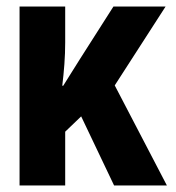

<svg xmlns="http://www.w3.org/2000/svg" viewBox="-20 -569 540 589"><path d="M40 0H180V-165L229 -212L330 0H492L332 -307L488 -549H328L226 -389Q212 -366 199 -346Q186 -326 174 -306H171Q175 -338 177.5 -372Q180 -406 180 -439V-549H40Z"/></svg>

Font: Noto Sans Mono Condensed Extra
Style: Regular
Weight: 800
Width: 3
Designer: Monotype Design Team
Foundry: Monotype Imaging Inc.
Version: Version 1.900